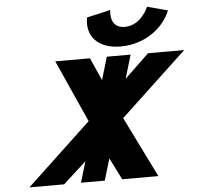

<svg xmlns="http://www.w3.org/2000/svg" viewBox="-62 -1030 1131 1092"><g transform="rotate(-5 503.5 -483.5)"><path d="M817.6 -966C817.6 -966 776 -863 682 -863C588 -863 607.6 -966 607.6 -966L472.4 -935C452.5 -828 520.5 -754 649.5 -754C778.5 -754 890.5 -828 934.4 -935ZM797.8 -1 627.1 -346.9 1006.6 -702.2H800.1L660.7 -568.5L700.8 -703H565L526.3 -573L468.6 -702.2H270.5L429.9 -346.9L61.7 -1H259.8L391.7 -121.2L356.2 -1.8H492L528.8 -125.5L591.3 -1Z"/></g></svg>

Font: Hussar
Style: BdOblThree
Weight: 700
Foundry: Cannot Into Space Fonts
Version: Version 2.00